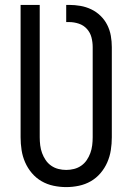

<svg xmlns="http://www.w3.org/2000/svg" viewBox="-20 -755 540 783"><path d="M250 8Q224 8 198 2.5Q172 -3 149.5 -16Q127 -29 110 -49Q93 -69 82.5 -93Q72 -117 68 -143Q64 -169 64 -195V-735H142V-195Q142 -179 144 -162.5Q146 -146 151.5 -131Q157 -116 166 -102.5Q175 -89 188.5 -79.5Q202 -70 218 -66Q234 -62 250 -62Q266 -62 282 -66Q298 -70 311.5 -79.5Q325 -89 334 -102.5Q343 -116 348.5 -131Q354 -146 356 -162.5Q358 -179 358 -195V-563Q358 -583 353 -602.5Q348 -622 334.5 -637Q321 -652 301.5 -658.5Q282 -665 262 -665H250V-735H262Q285 -735 308 -731Q331 -727 352 -717Q373 -707 390 -690.5Q407 -674 417.5 -653Q428 -632 432 -609Q436 -586 436 -563V-195Q436 -169 432 -143Q428 -117 417.5 -93Q407 -69 390 -49Q373 -29 350.5 -16Q328 -3 302 2.5Q276 8 250 8Z"/></svg>

Font: Iosevka Fuck
Style: Regular
Weight: 400
Monospace: yes
Designer: Belleve Invis
Foundry: Belleve Invis
Version: Version 28.0.7; ttfautohint (v1.8.3)